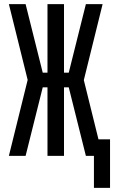

<svg xmlns="http://www.w3.org/2000/svg" viewBox="-20 -755 553 930"><path d="M435 155V0H396L313 -332H290V0H210V-332H187L104 0H23L114 -368L23 -735H104L187 -403H210V-735H290V-403H313L396 -735H477L386 -367L457 -80H513V155Z"/></svg>

Font: Iosevka Custom Medium
Style: Regular
Weight: 500
Monospace: yes
Designer: Belleve Invis
Foundry: Belleve Invis
Version: Version 32.5.0; ttfautohint (v1.8.4)